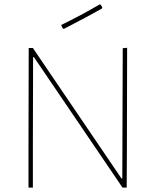

<svg xmlns="http://www.w3.org/2000/svg" viewBox="-20 -856 710 876"><path d="M435 -836 440 -834 447 -822 445 -817Q378 -779 271 -724L266 -727L259 -742Q350 -786 435 -836ZM560 -638 559 -176 558 0H539L135 -595H131L130 -199V0H110V-190L111 -637H130L534 -42H538L540 -636Z"/></svg>

Font: Alegreya Sans SC Thin
Style: Regular
Weight: 100
Designer: Juan Pablo del Peral
Foundry: Huerta Tipografica
Version: Version 2.007